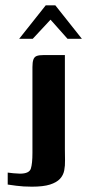

<svg xmlns="http://www.w3.org/2000/svg" viewBox="-20 -606 328 722"><path d="M9 43Q15 44 30.5 45.5Q46 47 55 47Q90 47 96 28Q102 9 102 -31Q102 -112 102 -192.5Q102 -273 102 -354Q102 -372 105.5 -382Q109 -392 118 -395.5Q127 -399 146 -399Q166 -399 185 -399Q204 -399 224 -399Q224 -375 224 -341.5Q224 -308 224 -269Q224 -230 224 -189.5Q224 -149 224 -112Q224 -75 224 -45Q224 -24 224.5 -3.5Q225 17 221.5 35Q218 53 205.5 66.5Q193 80 168 88Q143 96 100 96Q67 96 41.5 92.5Q16 89 9 88Q9 77 9 65.5Q9 54 9 43ZM52 -460 152 -586H188L288 -460H234L170 -532L103 -460Z"/></svg>

Font: Genos SemiBold
Style: Regular
Weight: 600
Designer: Robert E. Leuschke
Foundry: Robert E. Leuschke
Version: Version 1.010